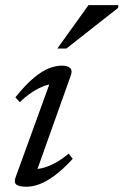

<svg xmlns="http://www.w3.org/2000/svg" viewBox="-20 -700 470 730"><path d="M39.5 -26.5 173.5 -395.5 189 -381Q172 -381.5 149.8 -373.8Q127.5 -366 103.2 -350.2Q79 -334.5 55 -311.5L38.5 -330Q77.5 -378.5 109 -404.5Q140.5 -430.5 166.8 -440.5Q193 -450.5 215 -450.5Q237 -450.5 246.5 -441.5Q256 -432.5 249.5 -414L115 -36.5L105 -57.5Q122.5 -56 145 -62Q167.5 -68 192.2 -81.8Q217 -95.5 241 -116L256.5 -96Q218.5 -55 187 -32Q155.5 -9 129.5 0.5Q103.5 10 80.5 10Q51.5 10 41.8 1.5Q32 -7 39.5 -26.5ZM198 -515.5 316.5 -680.5H430L429 -670L232.5 -515.5Z"/></svg>

Font: Newsreader 16pt 16pt
Style: Italic
Weight: 400
Italic angle: -17°
Version: Version 1.003